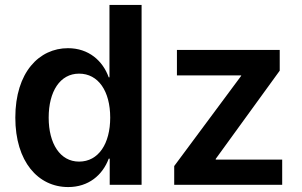

<svg xmlns="http://www.w3.org/2000/svg" viewBox="-20 -748 1222 777"><path d="M256 9C338 9 395 -39 420 -106H424V0H553V-728H423V-435H420C396 -502 339 -553 255 -553C139 -553 42 -456 42 -272C42 -94 134 9 256 9ZM177 -272C177 -378 223 -450 300 -450C378 -450 426 -379 426 -272C426 -167 379 -94 300 -94C223 -94 177 -167 177 -272ZM685 0H1122V-102H853V-105L1112 -462V-546H696V-443H956V-441L685 -76Z"/></svg>

Font: Wafeq Semi Bold
Style: Regular
Weight: 600
Designer: Rasmus Andersson & Azza Alameddine
Foundry: Google & TypeTogether
Version: Version 3.000;January 28, 2025;FontCreator 15.0.0.3014 64-bi